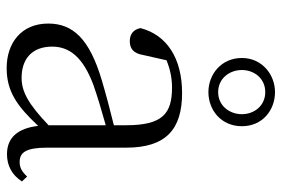

<svg xmlns="http://www.w3.org/2000/svg" viewBox="-158 -694 866 591"><g transform="rotate(90 275.5 -399.0)"><path d="M264 -637C222 -637 196 -672 196 -710C196 -748 222 -782 264 -782C306 -782 332 -748 332 -710C332 -672 306 -637 264 -637ZM264 -607C319 -607 369 -646 369 -710C369 -774 319 -812 264 -812C210 -812 159 -772 159 -710C159 -646 210 -607 264 -607ZM455 13C490 13 519 -2 539 -33L524 -49C508 -32 496 -26 479 -26C450 -26 435 -45 435 -111V-354C435 -476 379 -526 267 -526C160 -526 88 -479 67 -398C71 -377 85 -365 107 -365C130 -365 145 -376 150 -407L166 -478C195 -490 223 -495 250 -495C330 -495 366 -466 366 -354V-316C321 -305 272 -292 228 -279C100 -241 53 -190 53 -114C53 -31 113 14 190 14C262 14 307 -18 368 -83C375 -23 402 13 455 13ZM366 -115C300 -52 262 -32 220 -32C162 -32 124 -64 124 -126C124 -179 156 -221 242 -253C279 -266 323 -279 366 -291Z"/></g></svg>

Font: Noto Serif CJK SC Light
Style: Regular
Weight: 300
Designer: Ryoko NISHIZUKA 西塚涼子 (kana & ideographs); Frank Grießhammer (Latin, Greek & Cyrillic); Wenlong ZHANG 张文龙 (bopomofo); San
Foundry: Adobe
Version: Version 2.001;hotconv 1.1.0;makeotfexe 2.6.0